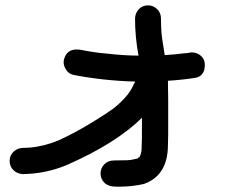

<svg xmlns="http://www.w3.org/2000/svg" viewBox="-20 -627 920 718"><path d="M429 71H414Q385 71 370.5 56.5Q356 42 356 22Q356 2 370 -12.5Q384 -27 407 -27Q468 -27 474 -30L494 -34Q494 -35 495.5 -35.5Q497 -36 498 -37.5Q499 -39 501 -39Q508 -49 509.5 -69Q511 -89 511 -187Q416 -92 230 -10Q151 23 65 24Q44 23 30 9Q16 -5 16 -25Q16 -45 30 -59Q44 -73 65 -74Q118 -74 172 -92Q185 -96 198 -102H199Q268 -134 332 -174Q378 -202 405 -222L410 -226Q440 -251 456 -272Q457 -272 458 -273.5Q459 -275 460 -277Q474 -296 482 -316Q485 -316 485 -322Q368 -325 254 -347Q234 -352 225 -370Q218 -382 218 -394Q218 -401 220 -407Q230 -442 267 -442L280 -441Q336 -430 375 -427Q446 -419 498 -419Q485 -488 485 -558Q486 -579 499.5 -593Q513 -607 534 -607Q553 -607 567.5 -593Q582 -579 582 -558Q582 -501 589 -466L596 -421Q634 -423 671 -428Q681 -428 686 -429.5Q691 -431 697 -431Q710 -431 722 -425Q746 -411 746 -384Q746 -343 711 -336Q659 -328 608 -325L609 -252V-125L608 -85Q608 29 518 61Q474 71 429 71Z"/></svg>

Font: Bad Comic
Style: Regular
Weight: 400
Designer: GGBotNet
Foundry: f0n7
Version: 0.9